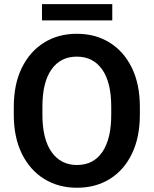

<svg xmlns="http://www.w3.org/2000/svg" viewBox="-20 -881 729 911"><path d="M643.6 -373.5V-336.9Q643.6 -229.5 606 -151.6Q568.4 -73.7 501.2 -32Q434.1 9.8 345.2 9.8Q257.3 9.8 189.7 -32Q122.1 -73.7 83.7 -151.6Q45.4 -229.5 45.4 -336.9V-373.5Q45.4 -481.4 83.5 -559.1Q121.6 -636.7 189 -678.7Q256.3 -720.7 344.2 -720.7Q433.1 -720.7 500.5 -678.7Q567.9 -636.7 605.7 -559.1Q643.6 -481.4 643.6 -373.5ZM507.8 -336.9V-374.5Q507.8 -490.2 464.8 -551.3Q421.9 -612.3 344.2 -612.3Q267.1 -612.3 224.1 -551.3Q181.2 -490.2 181.2 -374.5V-336.9Q181.2 -221.7 224.6 -159.9Q268.1 -98.1 345.2 -98.1Q423.3 -98.1 465.6 -159.9Q507.8 -221.7 507.8 -336.9ZM512.7 -861.3V-784.2H179.2V-861.3Z"/></svg>

Font: Vazirmatn RD UI FD SemiBold
Style: Regular
Weight: 600
Designer: Saber Rastikerdar
Foundry: Saber Rastikerdar
Version: Version 33.003